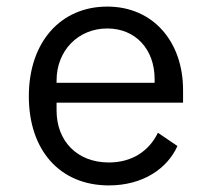

<svg xmlns="http://www.w3.org/2000/svg" viewBox="-20 -548 640 580"><path d="M308.9 12.1C410.9 12.1 485.1 -38 516 -106.9L457 -147C430 -90.9 377.8 -57.2 308.9 -57.2C212 -57.2 150.9 -122.9 150.9 -214.1V-237.9H533V-275.9C533 -421.9 442.8 -528.1 304 -528.1C164.1 -528.1 67.1 -421.9 67.1 -257.1C67.1 -94.1 160.9 12.1 308.9 12.1ZM150.9 -297.9V-305C150.9 -394.9 215.9 -462 304 -462C388.8 -462 447.1 -399.9 447.1 -308.9V-297.9Z"/></svg>

Font: Margiela Mono
Style: Regular
Weight: 400
Designer: Mike Abbink, Paul van der Laan, Pieter van Rosmalen
Foundry: Bold Monday
Version: Version 2.003 2021